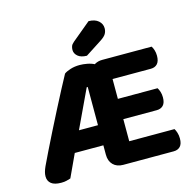

<svg xmlns="http://www.w3.org/2000/svg" viewBox="-120 -962 1107 1094"><g transform="rotate(-15 434.0 -415.5)"><path d="M498 -478.7H388.9L264.6 -214.8L246.1 -177.3L164.2 -0.8Q152.7 2.7 140.3 6.1Q128 9.5 108.6 9.5Q68.9 9.5 49.8 -5.8Q30.6 -21.2 30.6 -48.3Q30.6 -61.1 34.3 -74.7Q37.9 -88.2 45.6 -105Q59.7 -135.1 83.2 -183.2Q106.7 -231.2 135.1 -287.8Q163.6 -344.4 192.6 -401Q221.7 -457.5 247.2 -506.2Q272.7 -554.8 289.8 -585.8Q302.3 -595.4 327.1 -603.4Q351.9 -611.5 382.6 -611.5Q402.6 -611.5 426.8 -607Q451 -602.4 471 -592Q491 -581.6 497.8 -562.9ZM147.9 -134.6 206.8 -253.3H438.3L458.1 -134.6ZM394.9 -523.9H543.3V-6.5Q534 -4 515.2 -0.8Q496.5 2.3 475.6 2.3Q438.4 2.3 416.6 -19.7Q394.9 -41.7 394.9 -79ZM475.6 -249.1V-368.8H777.4Q783.7 -359.5 788.6 -344.4Q793.5 -329.3 793.5 -311Q793.5 -279 779.3 -264.1Q765.1 -249.1 740.4 -249.1ZM475.6 2.3V-118.9H810.4Q816.4 -109.6 821.4 -93.9Q826.4 -78.2 826.4 -59.6Q826.4 -27.6 812.2 -12.7Q798 2.3 773.4 2.3ZM438.8 -485.8V-568Q452 -585 470.9 -595.7Q489.9 -606.5 514.2 -606.5H806.1Q812.4 -597.2 817.3 -582.1Q822.2 -567 822.2 -548.6Q822.2 -516.7 808 -501.2Q793.8 -485.8 769.2 -485.8ZM386.3 -748.3 496.3 -839.8Q533.5 -839.5 554.1 -821.4Q574.7 -803.3 574.7 -777.2Q574.7 -759.4 566.2 -744.7Q557.6 -730 533 -714.2L436.6 -651.8Q401.6 -652.3 383.5 -667.9Q365.4 -683.5 365.4 -704.6Q365.4 -716.2 369.1 -726.6Q372.7 -737 386.3 -748.3Z"/></g></svg>

Font: Baloo Paaji 2
Style: Regular
Weight: 400
Designer: Shuchita Grover, Noopur Datye and Ek Type
Foundry: Ek Type
Version: Version 1.700